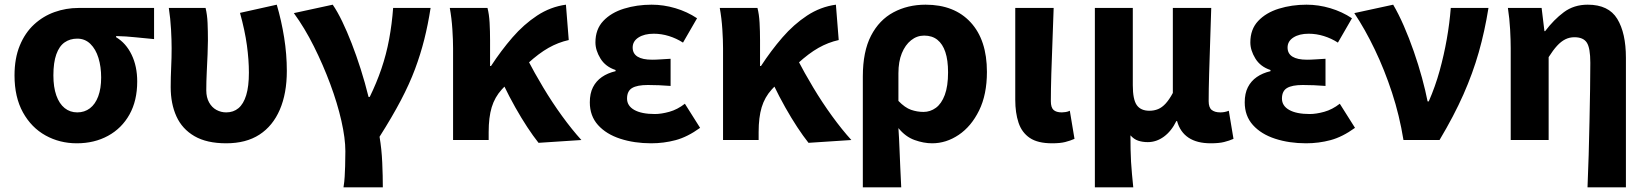

<svg xmlns="http://www.w3.org/2000/svg" viewBox="-20 -598 7034 820"><path d="M308 14Q235 14 174.5 -19.5Q114 -53 78 -118Q42 -183 42 -276Q42 -349 64.5 -403.5Q87 -458 125.5 -493.5Q164 -529 213 -546.5Q262 -564 315 -564H638V-431Q592 -435 556 -439Q520 -443 476 -444V-439Q518 -414 542 -364.5Q566 -315 566 -250Q566 -168 533 -109Q500 -50 441.5 -18Q383 14 308 14ZM310 -118Q341 -118 364 -135.5Q387 -153 399.5 -186.5Q412 -220 412 -267Q412 -313 400.5 -350.5Q389 -388 366 -410.5Q343 -433 310 -433Q279 -433 256 -417Q233 -401 220.5 -366Q208 -331 208 -276Q208 -226 220.5 -190.5Q233 -155 256 -136.5Q279 -118 310 -118Z M946 14Q863 14 810.5 -16.5Q758 -47 733.5 -101Q709 -155 709 -226Q709 -268 711 -309.5Q713 -351 713 -392Q713 -426 710.5 -472Q708 -518 701 -564H858Q865 -535 866.5 -500Q868 -465 868 -425Q868 -402 866.5 -366Q865 -330 863 -290Q861 -250 861 -212Q861 -182 873 -160.5Q885 -139 904.5 -128.5Q924 -118 946 -118Q977 -118 998.5 -136Q1020 -154 1031.5 -191.5Q1043 -229 1043 -288Q1043 -342 1034.5 -404.5Q1026 -467 1005 -543L1162 -578Q1182 -510 1193.5 -438Q1205 -366 1205 -295Q1205 -199 1175 -129.5Q1145 -60 1088 -23Q1031 14 946 14Z M1447 202Q1451 177 1452 157Q1453 137 1454 111.5Q1455 86 1455 48Q1455 -7 1438 -82Q1421 -157 1390.5 -239Q1360 -321 1320.5 -400Q1281 -479 1235 -542L1401 -578Q1421 -549 1441.5 -506.5Q1462 -464 1482 -412.5Q1502 -361 1520.5 -303Q1539 -245 1554 -184H1559Q1588 -243 1609 -304.5Q1630 -366 1642 -431Q1654 -496 1659 -564H1819Q1808 -493 1792 -429.5Q1776 -366 1752.5 -303Q1729 -240 1692 -169.5Q1655 -99 1601 -14Q1610 39 1612.5 96.5Q1615 154 1615 202Z M1915 0V-392Q1915 -426 1912 -473Q1909 -520 1901 -564H2062Q2069 -537 2071 -501Q2073 -465 2073 -425V-316H2077Q2120 -382 2168.5 -438Q2217 -494 2274 -531.5Q2331 -569 2397 -578L2409 -427Q2364 -417 2322.5 -393.5Q2281 -370 2234 -327Q2187 -284 2123 -216Q2093 -183 2080 -140Q2067 -97 2067 -34V0ZM2280 12Q2257 -17 2232 -55Q2207 -93 2181 -139Q2155 -185 2129 -239L2233 -344Q2262 -288 2300 -224.5Q2338 -161 2380.5 -102.5Q2423 -44 2463 0Z M2761 14Q2689 14 2629 -5.5Q2569 -25 2534 -64Q2499 -103 2499 -161Q2499 -199 2512.5 -225.5Q2526 -252 2550.5 -269Q2575 -286 2609 -294V-299Q2566 -313 2544.5 -348Q2523 -383 2523 -417Q2523 -473 2556.5 -508.5Q2590 -544 2645 -561Q2700 -578 2763 -578Q2814 -578 2864.5 -563Q2915 -548 2957 -520L2897 -416Q2869 -434 2837 -444Q2805 -454 2772 -454Q2732 -454 2707 -438Q2682 -422 2682 -395Q2682 -369 2703 -356Q2724 -343 2765 -343Q2782 -343 2803 -344.5Q2824 -346 2844 -347V-231Q2819 -233 2794.5 -234Q2770 -235 2747 -235Q2701 -235 2679.5 -222Q2658 -209 2658 -177Q2658 -146 2689 -128.5Q2720 -111 2777 -111Q2804 -111 2838.5 -120.5Q2873 -130 2905 -155L2970 -52Q2916 -13 2865.5 0.5Q2815 14 2761 14Z M3068 0V-392Q3068 -426 3065 -473Q3062 -520 3054 -564H3215Q3222 -537 3224 -501Q3226 -465 3226 -425V-316H3230Q3273 -382 3321.5 -438Q3370 -494 3427 -531.5Q3484 -569 3550 -578L3562 -427Q3517 -417 3475.5 -393.5Q3434 -370 3387 -327Q3340 -284 3276 -216Q3246 -183 3233 -140Q3220 -97 3220 -34V0ZM3433 12Q3410 -17 3385 -55Q3360 -93 3334 -139Q3308 -185 3282 -239L3386 -344Q3415 -288 3453 -224.5Q3491 -161 3533.5 -102.5Q3576 -44 3616 0Z M3665 202V-271Q3665 -378 3700 -445.5Q3735 -513 3796 -545.5Q3857 -578 3933 -578Q4056 -578 4125.5 -502.5Q4195 -427 4195 -291Q4195 -194 4161.5 -126Q4128 -58 4074.5 -22Q4021 14 3961 14Q3925 14 3886 0Q3847 -14 3817 -51Q3820 -7 3821.5 35Q3823 77 3825 118Q3827 159 3829 202ZM3924 -120Q3953 -120 3977 -137.5Q4001 -155 4015 -192.5Q4029 -230 4029 -289Q4029 -341 4017.5 -375.5Q4006 -410 3983.5 -428Q3961 -446 3927 -446Q3896 -446 3871 -426Q3846 -406 3831.5 -370.5Q3817 -335 3817 -285V-167Q3845 -138 3871 -129Q3897 -120 3924 -120Z M4473 14Q4412 14 4378 -9Q4344 -32 4330 -74Q4316 -116 4316 -172V-564H4480Q4478 -498 4475 -424Q4472 -350 4470 -282.5Q4468 -215 4468 -166Q4468 -139 4479.5 -128.5Q4491 -118 4515 -118Q4522 -118 4531.5 -119.5Q4541 -121 4549 -125L4569 -5Q4551 3 4529.5 8.5Q4508 14 4473 14Z M4656 202V-564H4818V-234Q4818 -173 4835 -149Q4852 -125 4889 -125Q4909 -125 4926 -132Q4943 -139 4958.5 -156Q4974 -173 4989 -201V-564H5153Q5151 -498 5148.5 -424Q5146 -350 5144 -282.5Q5142 -215 5142 -166Q5142 -139 5155 -128.5Q5168 -118 5192 -118Q5200 -118 5209 -119.5Q5218 -121 5228 -125L5248 -5Q5230 3 5208 8.5Q5186 14 5151 14Q5092 14 5056 -10Q5020 -34 5007 -81H5004Q4983 -38 4951 -14.5Q4919 9 4882 9Q4860 9 4841.5 3Q4823 -3 4808 -20Q4808 12 4808.5 39.5Q4809 67 4810.5 93Q4812 119 4814.5 145.5Q4817 172 4820 202Z M5558 14Q5486 14 5426 -5.5Q5366 -25 5331 -64Q5296 -103 5296 -161Q5296 -199 5309.5 -225.5Q5323 -252 5347.5 -269Q5372 -286 5406 -294V-299Q5363 -313 5341.5 -348Q5320 -383 5320 -417Q5320 -473 5353.5 -508.5Q5387 -544 5442 -561Q5497 -578 5560 -578Q5611 -578 5661.5 -563Q5712 -548 5754 -520L5694 -416Q5666 -434 5634 -444Q5602 -454 5569 -454Q5529 -454 5504 -438Q5479 -422 5479 -395Q5479 -369 5500 -356Q5521 -343 5562 -343Q5579 -343 5600 -344.5Q5621 -346 5641 -347V-231Q5616 -233 5591.5 -234Q5567 -235 5544 -235Q5498 -235 5476.5 -222Q5455 -209 5455 -177Q5455 -146 5486 -128.5Q5517 -111 5574 -111Q5601 -111 5635.5 -120.5Q5670 -130 5702 -155L5767 -52Q5713 -13 5662.5 0.5Q5612 14 5558 14Z M5974 0Q5957 -105 5925 -202.5Q5893 -300 5851.5 -386.5Q5810 -473 5764 -542L5930 -578Q5953 -539 5975.5 -487.5Q5998 -436 6018 -378.5Q6038 -321 6053 -266Q6068 -211 6077 -165H6082Q6110 -229 6128.5 -296Q6147 -363 6159 -431Q6171 -499 6176 -564H6337Q6321 -464 6295.5 -374.5Q6270 -285 6230 -194.5Q6190 -104 6128 0Z M6760 202Q6763 136 6765 63Q6767 -10 6768.5 -81.5Q6770 -153 6771 -216.5Q6772 -280 6772 -330Q6772 -393 6757 -416Q6742 -439 6704 -439Q6683 -439 6665 -430Q6647 -421 6630 -402.5Q6613 -384 6594 -354V0H6432V-392Q6432 -426 6429.5 -472Q6427 -518 6420 -564H6564L6576 -465H6579Q6616 -514 6659 -546Q6702 -578 6761 -578Q6850 -578 6887 -517.5Q6924 -457 6924 -351V202Z"/></svg>

Font: Noto Sans JP ExtraBold
Style: Regular
Weight: 800
Designer: Ryoko NISHIZUKA  (kana, bopomofo & ideographs); Paul D. Hunt (Latin, Greek & Cyrillic); Sandoll Communications , Soo-you
Foundry: Adobe
Version: Version 2.004-H2;hotconv 1.0.118;makeotfexe 2.5.65603